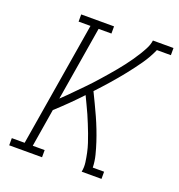

<svg xmlns="http://www.w3.org/2000/svg" viewBox="-132 -845 890 956"><g transform="rotate(20 312.5 -367.5)"><path d="M22 0V-38H90L199 -697H136V-735H310V-697H242L177 -304Q194 -320 210.5 -336.5Q227 -353 243 -369.5Q259 -386 275.5 -402.5Q292 -419 307.5 -436Q323 -453 338.5 -470.5Q354 -488 369 -505.5Q384 -523 399 -541Q414 -559 428 -577.5Q442 -596 455 -614.5Q468 -633 480 -652.5Q492 -672 502.5 -692.5Q513 -713 516 -735H625V-697H551Q532 -654 505 -615.5Q478 -577 448.5 -540Q419 -503 387.5 -467Q356 -431 324 -397Q338 -368 351.5 -340Q365 -312 378 -283Q391 -254 402.5 -224.5Q414 -195 424 -164.5Q434 -134 442 -102.5Q450 -71 451 -38H511V0H406Q411 -25 407.5 -50Q404 -75 399 -98.5Q394 -122 386.5 -145Q379 -168 370.5 -190.5Q362 -213 353 -235Q344 -257 334.5 -279Q325 -301 314.5 -322Q304 -343 294 -365Q263 -332 231 -300.5Q199 -269 166 -239L133 -38H196V0Z"/></g></svg>

Font: Iosevka Curly Slab XLtExObl
Style: Regular
Weight: 200
Width: 7
Italic angle: -9°
Monospace: yes
Designer: Belleve Invis
Foundry: Belleve Invis
Version: Version 11.0.0; ttfautohint (v1.8.3)